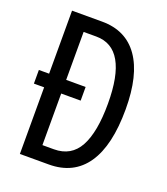

<svg xmlns="http://www.w3.org/2000/svg" viewBox="-132 -806 780 899"><g transform="rotate(20 258.0 -357.0)"><path d="M222 -714Q341 -714 403.5 -625Q466 -536 466 -366Q466 -185 402.5 -92.5Q339 0 216 0H72V-332H21V-400H72V-714ZM220 -639H157V-400H254V-332H157V-75H214Q300 -75 339.5 -147.5Q379 -220 379 -362Q379 -639 220 -639Z"/></g></svg>

Font: Noto Sans Kannada ExtraCondensed
Style: Regular
Weight: 400
Width: 2
Designer: Jelle Bosma - Monotype Design Team
Foundry: Monotype Imaging Inc.
Version: Version 2.005; ttfautohint (v1.8.4.7-5d5b)